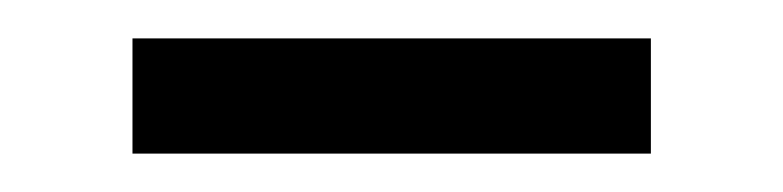

<svg xmlns="http://www.w3.org/2000/svg" viewBox="-20 -730 408 100"><path d="M319 -650V-710H49V-650Z"/></svg>

Font: Resamitz
Style: Bold
Weight: 700
Designer: gluk
Foundry: gluk
Version: Version 0.047